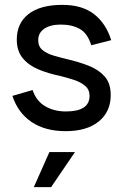

<svg xmlns="http://www.w3.org/2000/svg" viewBox="-20 -530 515 789"><path d="M250 9Q166 9 110 -28.5Q54 -66 31 -136L114 -160Q129 -115 165.5 -93.5Q202 -72 251 -72Q348 -72 348 -136Q348 -162 329.5 -177.5Q311 -193 283 -202Q255 -211 227 -218Q178 -228 137.5 -245Q97 -262 73 -291.5Q49 -321 49 -367Q49 -435 97.5 -472.5Q146 -510 236 -510Q318 -510 367 -471.5Q416 -433 437 -365L355 -344Q340 -393 308 -411Q276 -429 230 -429Q187 -429 162 -412Q137 -395 137 -365Q137 -339 154.5 -324.5Q172 -310 199 -302Q226 -294 255 -287Q303 -276 344 -260Q385 -244 410 -216Q435 -188 435 -139Q435 -71 386 -31Q337 9 250 9ZM183 95H288L190 239H119Z"/></svg>

Font: Haskoy Medium
Style: Regular
Weight: 500
Designer: Ertekin Erdin
Foundry: Ertekin Erdin
Version: Version 1.500; ttfautohint (v1.8.3)